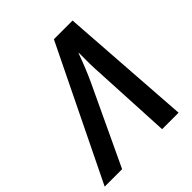

<svg xmlns="http://www.w3.org/2000/svg" viewBox="-255 -849 981 981"><g transform="rotate(-45 236.0 -358.0)"><path d="M-60 0H66L267 -427C288 -472 310 -527 328 -577H330C329 -530 330 -471 333 -428L355 0H474L424 -716H289Z"/></g></svg>

Font: Noto Sans SemiCondensed SemiBold
Style: Italic
Weight: 600
Width: 4
Italic angle: -12°
Designer: Monotype Design Team
Foundry: Monotype Imaging Inc.
Version: Version 2.013